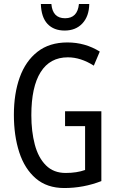

<svg xmlns="http://www.w3.org/2000/svg" viewBox="-20 -938 585 968"><path d="M308 -377H491V-25Q401 10 304 10Q217 10 160.5 -38.5Q104 -87 77 -170.5Q50 -254 50 -359Q50 -466 79.5 -548Q109 -630 169 -677Q229 -724 320 -724Q409 -724 483 -678L453 -607Q387 -649 322 -649Q232 -649 185 -574.5Q138 -500 138 -357Q138 -275 155.5 -209Q173 -143 211.5 -104.5Q250 -66 311 -66Q367 -66 409 -81V-302H308ZM430 -918Q429 -856 395.5 -820Q362 -784 306 -784Q251 -784 219.5 -817.5Q188 -851 186 -918H239Q245 -846 308 -846Q371 -846 378 -918Z"/></svg>

Font: Noto Sans Thai ExtCond
Style: Regular
Weight: 400
Width: 2
Designer: Monotype Design Team
Foundry: Monotype Imaging Inc.
Version: Version 2.002; ttfautohint (v1.8.4.7-5d5b)